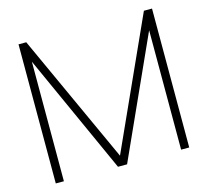

<svg xmlns="http://www.w3.org/2000/svg" viewBox="-104 -840 1038 960"><g transform="rotate(-15 415.5 -360.0)"><path d="M70 -720H110L416 -51L719 -720H761V-1H719V-619L439 0H392L112 -619V0H70Z"/></g></svg>

Font: Tap Sans
Style: Regular
Weight: 400
Designer: Tap Payments
Foundry: Tap Payments
Version: Version 1.001;Glyphs 3.1.2 (3151)